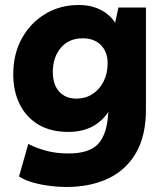

<svg xmlns="http://www.w3.org/2000/svg" viewBox="-20 -537 662 767"><path d="M244 210Q214 210 178.5 205.5Q143 201 111 192Q79 183 56 168L93 38Q126 55 165.5 65.5Q205 76 253 76Q337 76 372 38Q407 0 412 -81L413 -90Q359 -10 253 -10Q183 -10 134 -39Q85 -68 59 -120Q33 -172 33 -240Q33 -322 67.5 -384Q102 -446 161 -481.5Q220 -517 295 -517Q345 -517 382.5 -497.5Q420 -478 440 -446L453 -507H563V-99Q563 5 523.5 73.5Q484 142 412.5 176Q341 210 244 210ZM311 -384Q255 -384 223 -346Q191 -308 191 -250Q191 -199 216.5 -171Q242 -143 286 -143Q321 -143 349 -161Q377 -179 393.5 -211Q410 -243 410 -284Q410 -330 383 -357Q356 -384 311 -384Z"/></svg>

Font: Livvic
Style: Bold
Weight: 700
Designer: Jacques Le Bailly, Baron von Fonthausen
Version: Version 1.001; ttfautohint (v1.8.2)